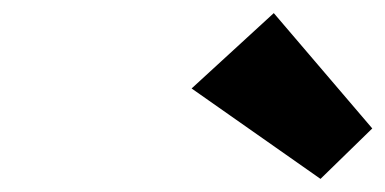

<svg xmlns="http://www.w3.org/2000/svg" viewBox="-20 -860 588 293"><path d="M397.8 -840 272.4 -725 469.1 -587 548.1 -664Z"/></svg>

Font: Hussar
Style: BdSuprExtOblThree
Weight: 700
Foundry: Cannot Into Space Fonts
Version: Version 2.00